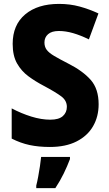

<svg xmlns="http://www.w3.org/2000/svg" viewBox="-20 -744 560 985"><path d="M486 -209Q486 -146 457.5 -96.5Q429 -47 373 -18.5Q317 10 236 10Q178 10 131.5 0Q85 -10 40 -33V-188Q89 -162 140.5 -146Q192 -130 238 -130Q282 -130 302.5 -148.5Q323 -167 323 -196Q323 -228 294.5 -249.5Q266 -271 204 -304Q162 -326 126 -352.5Q90 -379 67.5 -418.5Q45 -458 45 -519Q45 -616 109 -670Q173 -724 283 -724Q339 -724 388.5 -710.5Q438 -697 485 -675L436 -542Q393 -563 355 -574Q317 -585 282 -585Q245 -585 226.5 -568.5Q208 -552 208 -526Q208 -504 219.5 -488.5Q231 -473 258 -457Q285 -441 330 -418Q405 -380 445.5 -334Q486 -288 486 -209ZM339 72Q325 109 307 146Q289 183 264 221H166V208Q171 189 176 162Q181 135 185 108Q189 81 191 61H339Z"/></svg>

Font: Noto Sans Devanagari UI SemiCondensed ExtraBold
Style: Regular
Weight: 800
Width: 4
Designer: Jelle Bosma - Monotype Design Team
Foundry: Monotype Imaging Inc.
Version: Version 2.004; ttfautohint (v1.8.4.7-5d5b)